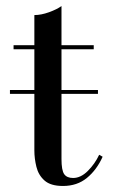

<svg xmlns="http://www.w3.org/2000/svg" viewBox="-20 -610 376 637"><path d="M13 -311.5H305V-298.5H13ZM320.5 -90Q301 -46.5 268.5 -19.8Q236 7 189 7Q148 7 127.8 -11Q107.5 -29 100.8 -56.5Q94 -84 94 -111V-446.5H25V-460H94V-560Q116.5 -560 142.8 -569.5Q169 -579 184 -590V-460H291V-446.5H184V-82.5Q184 -45 193 -32.2Q202 -19.5 222.5 -19.5Q248 -19.5 271.5 -43Q295 -66.5 309 -96.5Z"/></svg>

Font: Bodoni* 16
Style: Regular
Weight: 400
Version: Version 2.2